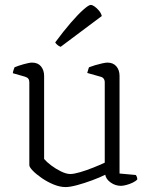

<svg xmlns="http://www.w3.org/2000/svg" viewBox="-20 -754 611 779"><path d="M246 5Q223 5 197.5 -5.5Q172 -16 149.5 -31.5Q127 -47 113 -61.5Q99 -76 99 -84V-420Q99 -429 95 -434.5Q91 -440 81 -443L32 -457Q33 -465 35.5 -471.5Q38 -478 39 -481Q53 -487 76 -493.5Q99 -500 110 -500Q134 -500 146.5 -484.5Q159 -469 159 -446V-109Q169 -97 187.5 -83Q206 -69 227.5 -58.5Q249 -48 265 -48Q280 -48 305.5 -55.5Q331 -63 358.5 -74Q386 -85 405 -94V-420Q405 -429 400.5 -435Q396 -441 387 -443L334 -458Q336 -466 338 -472Q340 -478 341 -481Q351 -485 366 -489.5Q381 -494 395 -497Q409 -500 416 -500Q439 -500 452 -485Q465 -470 465 -446V-50L531 -44Q534 -40 535.5 -35.5Q537 -31 537 -26Q531 -19 518.5 -13Q506 -7 492.5 -3.5Q479 0 471 0Q448 0 429 -13.5Q410 -27 407 -45Q385 -34 354 -22.5Q323 -11 293.5 -3Q264 5 246 5ZM226 -564Q218 -567 212 -572.5Q206 -578 204 -582Q238 -628 267.5 -662Q297 -696 318.5 -715Q340 -734 348 -734Q355 -734 364 -727.5Q373 -721 381.5 -711Q390 -701 393 -689Z"/></svg>

Font: Texturina Medium 12pt Thin
Style: Regular
Weight: 250
Version: Version 1.002